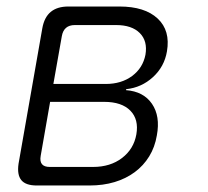

<svg xmlns="http://www.w3.org/2000/svg" viewBox="-20 -570 640 590"><path d="M93 0Q59 0 45.5 -16.5Q32 -33 37 -67L110 -483Q116 -517 136 -533.5Q156 -550 190 -550H347Q425 -550 464.5 -513Q504 -476 493 -412Q485 -365 450 -333Q415 -301 368 -296L367 -293Q421 -289 447 -251Q473 -213 462 -154Q456 -118 438.5 -89.5Q421 -61 394 -41Q367 -21 332 -10.5Q297 0 255 0ZM134 -257 105 -91Q102 -74 109 -65.5Q116 -57 133 -57H266Q319 -57 355 -84.5Q391 -112 399 -157Q407 -203 380.5 -230Q354 -257 300 -257ZM210 -493Q193 -493 183 -484.5Q173 -476 170 -459L144 -312H305Q353 -312 386 -336.5Q419 -361 427 -402Q434 -444 409.5 -468.5Q385 -493 337 -493Z"/></svg>

Font: Maple Mono NL ExtraLight
Style: Italic
Weight: 275
Italic angle: -10°
Monospace: yes
Designer: subframe7536
Version: Version 7.000